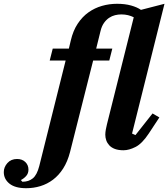

<svg xmlns="http://www.w3.org/2000/svg" viewBox="-200 -780 887 1012"><path d="M-62 212Q-120 212 -150 188Q-180 164 -180 127Q-180 101 -161 79.5Q-142 58 -110 58Q-83 58 -66.5 74Q-50 90 -50 114Q-50 134 -62 147.5Q-74 161 -90 169L-82 178Q-49 178 -27 160Q-5 142 7 95L146 -461H62L78 -524H163L173 -566Q185 -618 209.5 -655Q234 -692 266.5 -715Q299 -738 337.5 -749Q376 -760 417 -760Q459 -760 491 -751Q523 -742 543 -728L667 -760L496 -76L514 -68L604 -182L640 -161L584 -76Q549 -23 514.5 -5.5Q480 12 451 12Q424 12 405.5 5Q387 -2 376 -14Q365 -26 360 -40.5Q355 -55 355 -70Q355 -82 358 -98.5Q361 -115 364 -126L505 -689Q491 -696 475 -700Q459 -704 439 -704Q423 -704 406.5 -700Q390 -696 375 -686Q360 -676 348 -659Q336 -642 330 -617L307 -524H392L376 -461H291L169 22Q156 72 133 108Q110 144 79.5 167Q49 190 13 201Q-23 212 -62 212Z"/></svg>

Font: IBM Plex Serif
Style: Bold Italic
Weight: 700
Italic angle: -14°
Designer: Mike Abbink, Paul van der Laan, Pieter van Rosmalen
Foundry: Bold Monday
Version: Version 3.001